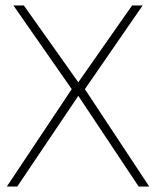

<svg xmlns="http://www.w3.org/2000/svg" viewBox="-20 -680 588 700"><path d="M289.5 -355 524 0H485.5L265.5 -330.5L43 0H5L241.5 -355L29 -660H67L265.5 -380L461.5 -660H500Z"/></svg>

Font: League Spartan ExtraLight
Style: Regular
Weight: 200
Foundry: The League of Moveable Type
Version: Version 2.002